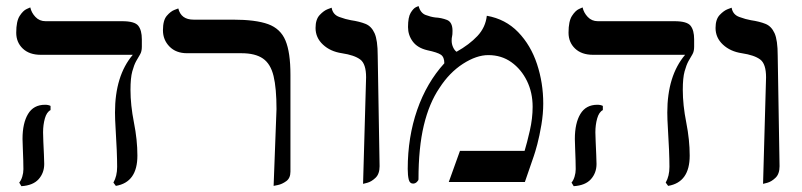

<svg xmlns="http://www.w3.org/2000/svg" viewBox="-20 -619 2728 653"><path d="M423.8 -313.5Q423.8 -261.7 435.5 -202.4Q447.3 -143.1 447.3 -89.8Q447.3 1 374 13.2L365.7 2Q378.4 -20 378.4 -51.8Q378.4 -74.2 377 -109.4Q375.5 -144.5 373.3 -179.4Q371.1 -214.4 371.1 -236.3Q371.1 -361.3 431.6 -432.6H118.7Q79.6 -432.6 57.4 -453.9Q35.2 -475.1 35.2 -507.8Q35.2 -546.9 46.9 -564.9Q58.6 -583 70.8 -588.4Q83 -593.8 83 -593.8Q86.9 -575.7 100.6 -561.3Q114.3 -546.9 134.8 -546.9H395.5Q438 -546.9 450.2 -531.5Q462.4 -516.1 462.4 -485.4V-460Q462.4 -443.8 456.3 -433.8Q450.2 -423.8 443.1 -411.1Q436 -398.4 429.9 -376.2Q423.8 -354 423.8 -313.5ZM126.5 -168.9Q126.5 -158.7 127.4 -137Q128.4 -115.2 129.4 -93.5Q130.4 -71.8 130.4 -61.5Q130.4 -30.8 111.3 -9.5Q92.3 11.7 52.7 14.2L45.4 2Q51.8 -5.4 55.7 -18.1Q59.6 -30.8 59.6 -43.5Q59.6 -52.7 59.1 -73.5Q58.6 -94.2 57.6 -115.5Q56.6 -136.7 56.6 -146.5Q56.6 -200.2 75.4 -231.4Q94.2 -262.7 133.3 -262.7Q144.5 -262.7 151.9 -258.8V-244.6Q138.7 -237.8 132.6 -216.1Q126.5 -194.3 126.5 -168.9Z M910.6 13.2 920.4 -248Q920.4 -318.8 910.4 -360.4Q900.4 -401.9 874.3 -419.9Q848.1 -438 801.3 -438H616.2Q578.6 -438 556.4 -460.7Q534.2 -483.4 534.2 -516.1Q534.2 -550.3 547.4 -565.4Q560.5 -580.6 573.5 -585.4Q586.4 -590.3 586.4 -590.3Q595.7 -552.2 638.2 -552.2H772Q849.6 -552.2 891.8 -536.9Q934.1 -521.5 950.9 -481.2Q967.8 -440.9 967.8 -364.7V-35.2Q967.8 -13.2 953.6 -2.9Q939.5 7.3 925 10.3Q910.6 13.2 910.6 13.2Z M1214.8 6.3 1225.1 -356Q1225.1 -401.9 1205.1 -416.7Q1185.1 -431.6 1142.6 -438Q1103.5 -443.8 1078.4 -467.3Q1053.2 -490.7 1053.2 -523.9Q1053.2 -553.2 1067.4 -568.1Q1081.5 -583 1094.7 -587.9Q1107.9 -592.8 1107.9 -592.8Q1111.8 -569.3 1134 -561.3Q1156.2 -553.2 1173.3 -550.3Q1203.1 -545.9 1223.1 -537.8Q1243.2 -529.8 1253.9 -506.1Q1264.6 -482.4 1264.6 -430.2L1271 -53.7Q1271 -27.3 1257.1 -14.2Q1243.2 -1 1229 2.7Q1214.8 6.3 1214.8 6.3Z M1635.7 -565.4Q1699.2 -554.2 1742.2 -509.8Q1785.2 -465.3 1806.4 -401.1Q1827.6 -336.9 1827.6 -267.1Q1827.6 -232.4 1821.3 -194.6Q1814.9 -156.7 1807.4 -128.4Q1799.8 -100.1 1795.4 -87.9L1765.1 0H1506.3L1544.4 -106H1764.2Q1772.5 -133.3 1782 -174.8Q1791.5 -216.3 1791.5 -255.9Q1791.5 -304.2 1772.2 -343.8Q1752.9 -383.3 1719.2 -407.5Q1685.5 -431.6 1640.6 -431.6Q1600.6 -431.6 1554.4 -401.9Q1508.3 -372.1 1474.6 -319.8Q1439.5 -268.1 1421.4 -192.4Q1403.3 -116.7 1403.3 -9.3Q1403.3 -5.4 1397.7 0Q1392.1 5.4 1384.8 5.4Q1373.5 5.4 1370.1 -8.5Q1366.7 -22.5 1366.7 -44.4Q1366.7 -152.8 1398.9 -245.4Q1431.2 -337.9 1491.2 -403.8Q1491.2 -424.8 1479.5 -432.9Q1467.8 -440.9 1433.1 -448.2Q1399.9 -456.1 1383.8 -477.8Q1367.7 -499.5 1367.7 -526.9Q1367.7 -560.5 1376.7 -575.4Q1385.7 -590.3 1394.5 -594.5Q1403.3 -598.6 1403.3 -598.6Q1410.2 -574.7 1427.5 -568.1Q1444.8 -561.5 1460.4 -559.6Q1481 -558.6 1500 -551.3Q1519 -543.9 1519 -514.2Q1519 -500.5 1517.6 -495.6Q1516.1 -490.7 1516.1 -480.5Q1516.1 -469.2 1520.8 -458.7Q1525.4 -448.2 1532.7 -442.9Q1576.2 -467.3 1603.8 -496.6Q1631.3 -525.9 1635.7 -565.4Z M2302.2 -313.5Q2302.2 -261.7 2314 -202.4Q2325.7 -143.1 2325.7 -89.8Q2325.7 1 2252.4 13.2L2244.1 2Q2256.8 -20 2256.8 -51.8Q2256.8 -74.2 2255.4 -109.4Q2253.9 -144.5 2251.7 -179.4Q2249.5 -214.4 2249.5 -236.3Q2249.5 -361.3 2310.1 -432.6H1997.1Q1958 -432.6 1935.8 -453.9Q1913.6 -475.1 1913.6 -507.8Q1913.6 -546.9 1925.3 -564.9Q1937 -583 1949.2 -588.4Q1961.4 -593.8 1961.4 -593.8Q1965.3 -575.7 1979 -561.3Q1992.7 -546.9 2013.2 -546.9H2273.9Q2316.4 -546.9 2328.6 -531.5Q2340.8 -516.1 2340.8 -485.4V-460Q2340.8 -443.8 2334.7 -433.8Q2328.6 -423.8 2321.5 -411.1Q2314.5 -398.4 2308.3 -376.2Q2302.2 -354 2302.2 -313.5ZM2004.9 -168.9Q2004.9 -158.7 2005.9 -137Q2006.8 -115.2 2007.8 -93.5Q2008.8 -71.8 2008.8 -61.5Q2008.8 -30.8 1989.7 -9.5Q1970.7 11.7 1931.2 14.2L1923.8 2Q1930.2 -5.4 1934.1 -18.1Q1938 -30.8 1938 -43.5Q1938 -52.7 1937.5 -73.5Q1937 -94.2 1936 -115.5Q1935.1 -136.7 1935.1 -146.5Q1935.1 -200.2 1953.9 -231.4Q1972.7 -262.7 2011.7 -262.7Q2022.9 -262.7 2030.3 -258.8V-244.6Q2017.1 -237.8 2011 -216.1Q2004.9 -194.3 2004.9 -168.9Z M2575.2 6.3 2585.4 -356Q2585.4 -401.9 2565.4 -416.7Q2545.4 -431.6 2502.9 -438Q2463.9 -443.8 2438.7 -467.3Q2413.6 -490.7 2413.6 -523.9Q2413.6 -553.2 2427.7 -568.1Q2441.9 -583 2455.1 -587.9Q2468.3 -592.8 2468.3 -592.8Q2472.2 -569.3 2494.4 -561.3Q2516.6 -553.2 2533.7 -550.3Q2563.5 -545.9 2583.5 -537.8Q2603.5 -529.8 2614.3 -506.1Q2625 -482.4 2625 -430.2L2631.3 -53.7Q2631.3 -27.3 2617.4 -14.2Q2603.5 -1 2589.4 2.7Q2575.2 6.3 2575.2 6.3Z"/></svg>

Font: Kurinto Seri
Style: Regular
Weight: 400
Designer: Kurinto was developed by Clint Goss from a range of fonts that are compatible with the SIL Open Font License Version 1.1
Foundry: Clinton F. Goss
Version: Version 2.196; July 25, 2020